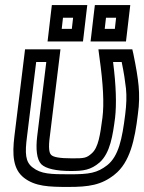

<svg xmlns="http://www.w3.org/2000/svg" viewBox="-20 -704 570 759"><path d="M250 35C330 35 381 28 433 -14C494 -62 513 -152 525 -252C531 -293 531 -332 528 -364C525 -397 518 -439 507 -492L503 -509H485H401H369L373 -478C388 -372 392 -294 385 -239C376 -171 369 -121 343 -98C322 -79 313 -78 266 -78C215 -78 190 -83 182 -92C174 -100 171 -121 177 -165L216 -484L219 -509H194H104H79L76 -484L37 -166C28 -93 31 -35 75 -1C119 33 173 35 250 35ZM256 -15C180 -15 142 -16 109 -42C80 -64 78 -97 87 -166L123 -459H163L127 -165C121 -115 125 -74 143 -55C161 -37 203 -28 260 -28C310 -28 339 -32 374 -62C416 -100 426 -170 435 -239C441 -292 439 -366 427 -459H461C470 -416 475 -381 478 -354C481 -324 480 -291 475 -252C463 -155 449 -87 404 -51C364 -20 333 -15 256 -15ZM311 -565 322 -659 325 -684H300H210H185L182 -659L171 -565L168 -540H193H283H308L311 -565ZM264 -590H224L229 -634H269L264 -590ZM481 -565 492 -659 495 -684H470H380H355L352 -659L341 -565L338 -540H363H453H478L481 -565ZM434 -590H394L399 -634H439L434 -590Z"/></svg>

Font: Gamestation Display Outline
Style: Italic
Weight: 400
Designer: Jonas Hecksher
Foundry: Jonas Hecksher, Playtypeª, e-types AS
Version: Version 1.003